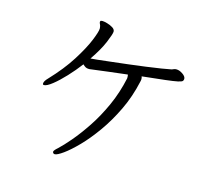

<svg xmlns="http://www.w3.org/2000/svg" viewBox="-108 -872 1216 1059"><g transform="rotate(15 500.0 -342.0)"><path d="M565 -468Q565 -473 564.5 -476Q564 -479 563 -482Q507 -476 454 -469Q401 -462 359 -457Q355 -456 352 -456Q349 -456 346 -456Q336 -456 328.5 -460Q321 -464 312 -473Q281 -432 245 -393.5Q209 -355 178 -330.5Q147 -306 131 -306Q124 -306 124 -313Q124 -327 144 -347Q215 -422 260 -493Q305 -564 326.5 -616.5Q348 -669 348 -687Q348 -689 347.5 -692Q347 -695 347 -696Q346 -704 342.5 -710.5Q339 -717 339 -722Q339 -726 340 -727Q341 -731 352 -731Q361 -731 379 -726Q397 -721 411.5 -712Q426 -703 426 -690Q426 -677 405.5 -627.5Q385 -578 341 -514Q349 -514 379.5 -517.5Q410 -521 454.5 -526Q499 -531 549.5 -537Q600 -543 648 -549.5Q696 -556 734 -562Q772 -568 790 -572Q796 -574 801 -576.5Q806 -579 815 -579Q832 -579 851 -566Q870 -553 870 -539Q870 -531 865 -526Q860 -521 839 -516.5Q818 -512 771 -506.5Q724 -501 639 -492Q642 -486 642 -477Q642 -474 641.5 -470.5Q641 -467 640 -463Q620 -372 582.5 -294Q545 -216 500 -153Q455 -90 411.5 -45.5Q368 -1 334.5 23Q301 47 287 47Q281 47 278 43Q275 39 275 36Q275 28 297 9Q322 -14 359.5 -58Q397 -102 438 -163.5Q479 -225 513 -300.5Q547 -376 565 -461Z"/></g></svg>

Font: Moon Stars Kai T HW
Style: Regular
Weight: 400
Designer: GuiWonder
Version: Version 1.101